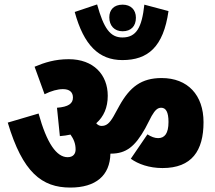

<svg xmlns="http://www.w3.org/2000/svg" viewBox="-20 -899 970 866"><path d="M740 -849 631 -878C620 -775 595 -730 532 -730C477 -730 448 -771 418 -879L317 -845C358 -695 426 -628 532 -628C647 -628 717 -687 740 -849ZM473 -821C473 -783 496 -758 533 -758C571 -758 593 -781 593 -819C593 -855 570 -878 533 -878C494 -878 473 -855 473 -821ZM136 -598 181 -474C211 -489 240 -497 264 -497C294 -497 309 -483 309 -459C309 -432 289 -417 237 -413L250 -285C267 -286 283 -289 298 -292C312 -272 321 -252 321 -225C321 -205 310 -190 285 -190C235 -190 191 -253 154 -387L15 -346C82 -121 169 -53 297 -53C412 -53 476 -107 478 -206C478 -206 479 -206 480 -206C549 -206 589 -238 635 -320L664 -376C680 -404 692 -413 707 -413C728 -413 740 -394 740 -349C740 -296 722 -276 693 -276C678 -276 662 -282 645 -293L570 -183C603 -159 653 -141 713 -141C845 -141 898 -219 898 -348C898 -470 827 -547 709 -547C618 -547 566 -507 519 -423L492 -374C474 -343 460 -331 438 -331C429 -331 421 -335 414 -343C448 -373 466 -414 466 -467C466 -562 402 -632 290 -632C228 -632 181 -617 136 -598Z"/></svg>

Font: Noto Sans Condensed Black
Style: Regular
Weight: 900
Width: 3
Designer: Monotype Design Team
Foundry: Monotype Imaging Inc.
Version: Version 2.013